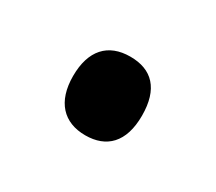

<svg xmlns="http://www.w3.org/2000/svg" viewBox="-46 -498 328 292"><g transform="rotate(30 118.0 -352.0)"><path d="M57 -352C57 -307 80 -283 118 -283C155 -283 178 -305 178 -352C178 -399 156 -421 118 -421C79 -421 57 -397 57 -352Z"/></g></svg>

Font: Noto Sans Malayalam ExtraCondensed Medium
Style: Regular
Weight: 500
Width: 2
Designer: Jelle Bosma - Monotype Design Team
Foundry: Monotype Imaging Inc.
Version: Version 2.104